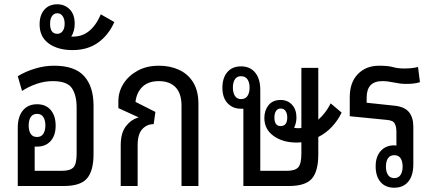

<svg xmlns="http://www.w3.org/2000/svg" viewBox="-20 -869 2039 897"><path d="M417 -376V-149Q417 -72 387 -36Q357 0 278 0H63V-272Q63 -324 87 -353Q111 -382 153 -382Q194 -382 217 -355Q240 -328 240 -282Q240 -236 216.5 -210Q193 -184 153 -184Q148 -184 142 -184V-71H269Q308 -71 323 -87Q338 -103 338 -151V-367Q338 -424 316 -457Q294 -490 226 -490Q188 -490 150.5 -477Q113 -464 83 -444L63 -513Q99 -535 143.5 -548.5Q188 -562 232 -562Q330 -562 373.5 -513Q417 -464 417 -376ZM153 -229Q173 -229 182.5 -244Q192 -259 192 -283Q192 -307 182.5 -322Q173 -337 153 -337Q133 -337 123.5 -322Q114 -307 114 -283Q114 -258 123.5 -243.5Q133 -229 153 -229Z M319 -635Q250 -635 207.5 -666Q165 -697 165 -755Q165 -798 187 -823.5Q209 -849 248 -849Q282 -849 305.5 -825.5Q329 -802 329 -758Q329 -724 313 -698Q317 -698 322 -698Q406 -698 451 -802L514 -766Q488 -706 439 -670.5Q390 -635 319 -635ZM248 -711Q263 -711 272.5 -723.5Q282 -736 282 -758Q282 -781 272.5 -794Q263 -807 248 -807Q232 -807 223 -794Q214 -781 214 -758Q214 -711 248 -711Z M723 -562Q775 -562 817 -542.5Q859 -523 883 -483.5Q907 -444 907 -384V0H828V-375Q828 -432 800.5 -461Q773 -490 722 -490Q673 -490 645.5 -463.5Q618 -437 613 -393L706 -346L698 -289Q666 -289 644.5 -265.5Q623 -242 623 -190V0H544V-190Q544 -248 568.5 -279.5Q593 -311 627 -320V-321L533 -364V-396Q533 -440 556.5 -477.5Q580 -515 622.5 -538.5Q665 -562 723 -562Z M1366 -203Q1301 -203 1258 -234Q1215 -265 1215 -318Q1215 -353 1234.5 -377.5Q1254 -402 1291 -402Q1324 -402 1344.5 -379.5Q1365 -357 1365 -320Q1365 -295 1354 -272Q1363 -270 1375 -270Q1381 -270 1388 -271V-552H1467V-310Q1501 -339 1525 -386L1576 -343Q1559 -307 1531 -277Q1503 -247 1467 -229V-147Q1467 -70 1437.5 -35Q1408 0 1329 0H1117V-361Q1112 -361 1106 -361Q1067 -361 1043 -387Q1019 -413 1019 -459Q1019 -505 1042 -532Q1065 -559 1106 -559Q1148 -559 1172 -530Q1196 -501 1196 -449V-71H1320Q1359 -71 1373.5 -87.5Q1388 -104 1388 -152V-204Q1377 -203 1366 -203ZM1106 -406Q1126 -406 1136 -420.5Q1146 -435 1146 -460Q1146 -484 1136 -498.5Q1126 -513 1106 -513Q1087 -513 1077.5 -498.5Q1068 -484 1068 -460Q1068 -436 1077.5 -421Q1087 -406 1106 -406ZM1291 -280Q1322 -280 1322 -320Q1322 -339 1314 -350.5Q1306 -362 1291 -362Q1277 -362 1269.5 -350.5Q1262 -339 1262 -320Q1262 -280 1291 -280Z M1911 -276V-102Q1911 -49 1887.5 -20.5Q1864 8 1822 8Q1781 8 1758 -18.5Q1735 -45 1735 -92Q1735 -137 1758.5 -163.5Q1782 -190 1822 -190Q1827 -190 1832 -189V-253Q1832 -277 1824 -292Q1816 -307 1786 -309L1614 -326V-415Q1614 -484 1652 -523Q1690 -562 1751 -562Q1793 -562 1816 -555.5Q1839 -549 1868 -549Q1884 -549 1900.5 -550.5Q1917 -552 1933 -556L1942 -485Q1925 -480 1910 -478.5Q1895 -477 1876 -477Q1851 -477 1821 -483.5Q1791 -490 1766 -490Q1693 -490 1693 -413V-389L1825 -375Q1870 -370 1890.5 -345.5Q1911 -321 1911 -276ZM1822 -144Q1802 -144 1792.5 -129.5Q1783 -115 1783 -91Q1783 -67 1792.5 -52Q1802 -37 1822 -37Q1842 -37 1851.5 -52Q1861 -67 1861 -91Q1861 -115 1851.5 -129.5Q1842 -144 1822 -144Z"/></svg>

Font: Noto Sans Thai Looped Condensed
Style: Regular
Weight: 400
Width: 3
Designer: Sasikarn Vongin, Ben Mitchell
Foundry: The Fontpad Ltd
Version: Version 1.001; ttfautohint (v1.8.4.7-5d5b)